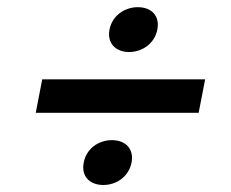

<svg xmlns="http://www.w3.org/2000/svg" viewBox="-20 -604 660 548"><path d="M275 -76C312.5 -76 347.5 -100 355.5 -140C363 -180.5 337 -204 299.5 -204C262 -204 226.5 -180.5 219 -140C211 -100 237 -76 275 -76ZM82 -282H547L565.5 -377.5H100.5ZM292.5 -519.5C285 -480 311 -455.5 348.5 -455.5C386 -455.5 421.5 -480 429 -519.5C437 -560 411 -583.5 373.5 -583.5C336 -583.5 300.5 -560 292.5 -519.5Z"/></svg>

Font: Monaspace Krypton Medium
Style: Italic
Weight: 500
Italic angle: -11°
Designer: Riley Cran & the Lettermatic Team
Foundry: Lettermatic
Version: Version 1.101 (Monaspace Krypton)